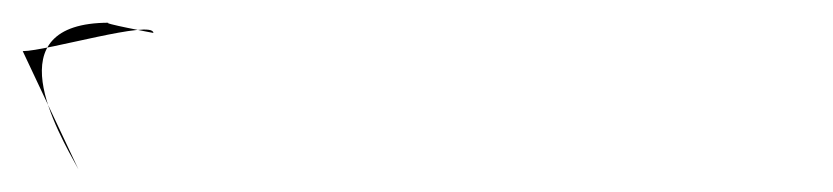

<svg xmlns="http://www.w3.org/2000/svg" viewBox="-20 -45 733 169"><path d="M0 0C21 0 115 -28 115 -16C115 -16 67 -25 76 -25C-26 -25 31 71 49 104Z"/></svg>

Font: Passageway
Style: BdSuIt
Weight: 700
Foundry: Ascender Corporation
Version: Version 1.11